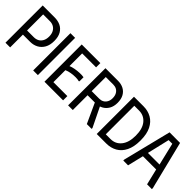

<svg xmlns="http://www.w3.org/2000/svg" viewBox="138 -1626 2551 2551"><g transform="rotate(45 1414.0 -350.0)"><path d="M62 0V-700H285Q349 -700 398 -676.5Q447 -653 476 -603Q505 -553 505 -475Q505 -397 475.5 -345Q446 -293 396.5 -266.5Q347 -240 285 -240H150V0ZM150 -318H277Q316 -318 347 -334.5Q378 -351 396.5 -385Q415 -419 415 -469Q415 -518 396.5 -552Q378 -586 347 -603Q316 -620 277 -620H150Z M583 -700H671V0H583Z M1145 -700V-620H883V-382Q916 -396 957.5 -403.5Q999 -411 1042 -413Q1085 -415 1120 -409V-333L1112 -327Q1085 -335 1044.5 -335Q1004 -335 961 -328Q918 -321 883 -305V-80H1145V0H795V-700Z M1241 -700H1327V0H1239ZM1477 -700Q1536 -700 1582 -676.5Q1628 -653 1654.5 -606Q1681 -559 1681 -489Q1681 -421 1653.5 -374Q1626 -327 1581 -302.5Q1536 -278 1483 -278H1272V-700ZM1321 -355H1470Q1504 -355 1531 -370Q1558 -385 1574.5 -414.5Q1591 -444 1591 -485Q1591 -530 1574.5 -560Q1558 -590 1531 -605Q1504 -620 1470 -620H1321ZM1441 -327 1524 -338 1681 -16V0H1591Z M1956 -700H1777V0H1956Q2040 0 2106.5 -37.5Q2173 -75 2211.5 -152.5Q2250 -230 2250 -350Q2250 -471 2211.5 -548Q2173 -625 2106.5 -662.5Q2040 -700 1956 -700ZM1954 -82H1865V-618H1954Q2046 -618 2103 -549Q2160 -480 2160 -350Q2160 -223 2103.5 -152.5Q2047 -82 1954 -82Z M2276 0V-18L2446 -700L2644 -699L2813 -18V0H2723L2669 -225H2420L2366 0ZM2436 -303H2654L2579 -618H2510Z"/></g></svg>

Font: Phudu
Style: Regular
Weight: 400
Version: Version 1.005;gftools[0.9.23]